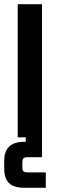

<svg xmlns="http://www.w3.org/2000/svg" viewBox="-30 -651 273 910"><path d="M103 166H187V239H85Q35 239 12.5 216.5Q-10 194 -10 149V111Q-10 21 85 21H92V0H54V-631H169V94H103Q87 94 81.5 99Q76 104 76 119V142Q76 156 81.5 161Q87 166 103 166Z"/></svg>

Font: Teko Medium
Style: Regular
Weight: 500
Designer: Manushi Parikh, Jonny Pinhorn
Foundry: Indian Type Foundry
Version: Version 1.106;PS 1.0;hotconv 1.0.78;makeotf.lib2.5.61930; tt